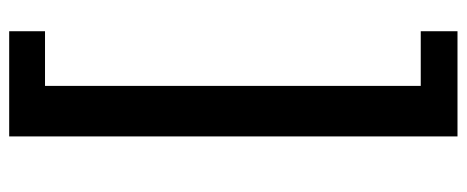

<svg xmlns="http://www.w3.org/2000/svg" viewBox="-319 -524 1016 418"><g transform="rotate(-90 189.0 -315.0)"><path d="M101 173H330V93H211V-725H330V-803H101Z"/></g></svg>

Font: Noto Sans Japanese Bold
Style: Bold
Weight: 700
Designer: Ryoko NISHIZUKA (kana & ideographs); Paul D. Hunt (Latin, Greek & Cyrillic); Wenlong ZHANG (bopomofo); Sandoll Communica
Foundry: Adobe Systems Incorporated
Version: Version 1.000;PS 1;hotconv 1.0.78;makeotf.lib2.5.61930